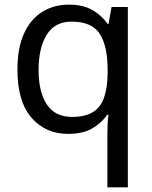

<svg xmlns="http://www.w3.org/2000/svg" viewBox="-20 -566 655 826"><path d="M442 11Q442 -7 443 -31Q444 -55 447 -72H441Q418 -38 377.5 -14Q337 10 273 10Q176 10 115.5 -59.5Q55 -129 55 -267Q55 -359 83 -421Q111 -483 161 -514.5Q211 -546 276 -546Q339 -546 379 -522Q419 -498 443 -463H447L460 -536H530V240H442ZM290 -63Q345 -63 378.5 -83Q412 -103 427 -144.5Q442 -186 443 -248V-266Q443 -368 409 -420.5Q375 -473 288 -473Q216 -473 181 -416.5Q146 -360 146 -265Q146 -170 181.5 -116.5Q217 -63 290 -63Z"/></svg>

Font: guzrati25
Style: Book
Weight: 400
Designer: Jelle Bosma - Monotype Design Team, Universal Thirst
Foundry: Monotype Imaging Inc.
Version: Version 2.106